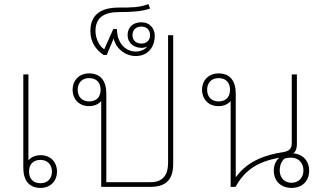

<svg xmlns="http://www.w3.org/2000/svg" viewBox="-20 -914 1580 939"><path d="M119 -550H94V-94C94 -33 121 5 178 5C230 5 259 -32 259 -75C259 -118 230 -155 179 -155C151 -155 132 -145 119 -130ZM178 -132C213 -132 234 -108 234 -75C234 -41 213 -18 178 -18C141 -18 122 -41 122 -75C122 -109 141 -132 178 -132Z M827 -742H802V-119C802 -58 777 -23 716 -23H500V-456C500 -517 473 -555 416 -555C364 -555 335 -518 335 -475C335 -432 364 -395 415 -395C443 -395 462 -405 475 -420V0H714C799 0 827 -42 827 -114ZM416 -418C381 -418 360 -441 360 -475C360 -509 381 -532 416 -532C453 -532 472 -509 472 -475C472 -441 453 -418 416 -418Z M644 -640C709 -640 737 -691 737 -738C737 -774 714 -805 671 -805C630 -805 604 -780 604 -742C604 -704 635 -680 672 -680C685 -680 694 -683 701 -687C689 -671 667 -662 643 -662C597 -662 552 -700 552 -772H534L490 -673C469 -685 447 -722 447 -762C447 -828 488 -855 564 -855C629 -855 671 -858 714 -872L706 -894C662 -877 620 -877 561 -877C472 -877 422 -841 422 -762C422 -707 450 -670 487 -645H502L536 -726C546 -678 591 -640 644 -640ZM672 -701C645 -701 628 -717 628 -742C628 -767 644 -784 671 -784C698 -784 714 -767 714 -742C714 -717 697 -701 672 -701Z M1406 5C1458 5 1492 -28 1492 -80C1492 -123 1465 -160 1414 -164C1426 -172 1432 -188 1432 -208V-550H1407V-216C1407 -186 1394 -175 1365 -170C1292 -159 1195 -133 1135 -49H1133V-456C1133 -517 1106 -555 1049 -555C997 -555 968 -518 968 -475C968 -432 997 -395 1048 -395C1076 -395 1095 -405 1108 -420V0H1132C1180 -88 1247 -124 1346 -143C1328 -127 1319 -105 1319 -80C1319 -28 1354 5 1406 5ZM1049 -418C1014 -418 993 -441 993 -475C993 -509 1014 -532 1049 -532C1086 -532 1105 -509 1105 -475C1105 -441 1086 -418 1049 -418ZM1406 -20C1372 -20 1348 -44 1348 -80C1348 -105 1356 -124 1371 -138C1378 -141 1389 -143 1404 -143C1442 -143 1464 -115 1464 -80C1464 -44 1439 -20 1406 -20Z"/></svg>

Font: Noto Sans Thai Looped Thin
Style: Regular
Weight: 100
Designer: Sasikarn Vongin, Ben Mitchell
Foundry: The Fontpad Ltd
Version: Version 1.001